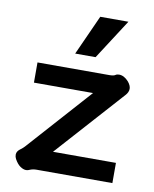

<svg xmlns="http://www.w3.org/2000/svg" viewBox="-84 -805 708 880"><g transform="rotate(10 269.5 -365.5)"><path d="M98 10Q85 10 70.5 0Q56 -10 44 -32Q39 -41 39 -52Q39 -68 58 -81Q65 -86 74 -95L339 -391H64V-485H397Q418 -485 425 -490Q432 -495 442 -495Q466 -495 487 -471Q501 -454 501 -439Q501 -423 487 -408L205 -94H498V0H145Q128 0 114 6Q106 10 98 10ZM311 -741H442L322 -555H227Z"/></g></svg>

Font: Niramit SemiBold
Style: Regular
Weight: 600
Designer: Katatrad Aksorn Co.,Ltd.
Foundry: Cadson Demak Co.,Ltd.
Version: Version 1.001; ttfautohint (v1.6)